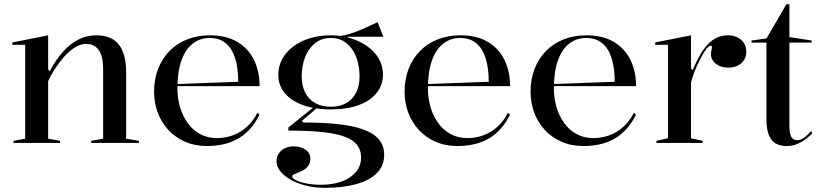

<svg xmlns="http://www.w3.org/2000/svg" viewBox="-20 -684 3937 919"><path d="M645.1 -10V0H416.8V-10L473.7 -20V-354.1Q473.7 -413.9 452.9 -443.9Q432 -473.9 391.7 -473.9Q365.3 -473.9 338.5 -457Q311.7 -440.2 287.4 -412.9Q263.1 -385.7 243.2 -354.9Q223.2 -324 210.5 -295.7V-20L267.4 -10V0H44.8V-10L100.5 -20V-469.7H39.1V-480.7L210.5 -515V-350.9L218.5 -344Q246.2 -396 279.8 -434.4Q313.4 -472.8 353.6 -493.9Q393.8 -515 440.4 -515Q479.6 -515 507 -502.7Q534.5 -490.4 551.3 -467.3Q568 -444.2 575.9 -411.9Q583.7 -379.5 583.7 -338.9V-20Z M984.2 -515Q1063.6 -515 1116.4 -483.2Q1169.3 -451.5 1195.9 -396.7Q1222.5 -341.9 1222.5 -271.7H827.5V-281.7L1120.3 -292.6Q1120.3 -358.9 1105.3 -405.7Q1090.4 -452.5 1060.4 -477.3Q1030.4 -502.2 983.7 -502.2Q937.2 -502.2 902.2 -475Q867.3 -447.7 848.3 -394Q829.2 -340.2 829.2 -260.2Q829.2 -213 842 -170.3Q854.8 -127.6 878.9 -94.4Q902.9 -61.2 938.1 -42.1Q973.2 -23 1017.9 -23Q1048.3 -23 1077.2 -30.9Q1106 -38.7 1131 -54.1Q1156.1 -69.5 1176.7 -92.2Q1197.4 -114.9 1212 -144.6L1222 -135Q1200.1 -90.9 1172 -61.8Q1144 -32.7 1111.2 -15.8Q1078.4 1 1043.1 8Q1007.7 15 971.8 15Q912.4 15 865.3 -5.8Q818.1 -26.6 785.3 -62.5Q752.5 -98.3 735 -145.3Q717.5 -192.2 717.5 -244.5Q717.5 -306.1 737.2 -355.7Q756.9 -405.3 792.5 -441.1Q828 -476.9 876.9 -495.9Q925.8 -515 984.2 -515Z M1533.8 215Q1484.8 215 1442.7 204.1Q1400.7 193.3 1369.6 175.2Q1338.6 157.2 1321 134.7Q1303.5 112.2 1303.5 88.9Q1303.5 66.6 1314.2 50.5Q1325 34.3 1343.7 25.4Q1362.5 16.6 1385 16.6Q1420.7 16.6 1443 32.6Q1465.3 48.6 1465.3 75.5Q1465.3 95.6 1456.5 108.2Q1447.7 120.9 1435 128.7Q1422.3 136.5 1409.1 141.4Q1395.9 146.3 1387.1 150.5Q1378.4 154.7 1378.4 160.1Q1378.4 169.8 1397.5 179.1Q1416.7 188.5 1448.2 194.5Q1479.8 200.4 1516.4 200.4Q1574.4 200.4 1617.7 183.9Q1660.9 167.4 1684.7 138Q1708.4 108.6 1708.4 69.8Q1708.4 34.5 1689.5 10Q1670.5 -14.6 1629.7 -29.8Q1589 -45 1522.4 -52Q1455.7 -58.9 1360.3 -58.9V-73.9L1487.9 -176.3L1498.6 -168L1426.1 -106.5L1430.4 -97.7Q1512 -97.7 1575.5 -92.1Q1639 -86.5 1685.1 -74.5Q1731.3 -62.5 1760.9 -44.4Q1790.5 -26.4 1804.7 -1.1Q1818.9 24.3 1818.9 56.3Q1818.9 109.7 1783.8 144.7Q1748.7 179.7 1684.9 197.4Q1621.1 215 1533.8 215ZM1561 -160.3Q1509.1 -160.3 1463.9 -170.9Q1418.8 -181.5 1384.8 -202.4Q1350.9 -223.2 1331.4 -254.3Q1312 -285.3 1312 -325.9Q1312 -367.2 1331 -401.8Q1350 -436.4 1383.8 -461.8Q1417.5 -487.1 1463.3 -501.1Q1509.1 -515 1563.2 -515Q1612 -515 1656.7 -501.5Q1701.3 -488 1736.8 -463.3Q1772.2 -438.6 1792.7 -403.8Q1813.2 -369 1813.2 -325.9Q1813.2 -292.2 1797.7 -262.1Q1782.2 -231.9 1750.9 -208.9Q1719.6 -185.9 1672 -173.1Q1624.5 -160.3 1561 -160.3ZM1563.2 -173.1Q1607 -173.1 1637.6 -190.7Q1668.3 -208.4 1684.7 -240.9Q1701 -273.5 1701 -317.2Q1701 -369 1685.1 -410.6Q1669.1 -452.2 1638.5 -477.2Q1607.8 -502.2 1563.2 -502.2Q1519.4 -502.2 1487.9 -477.2Q1456.5 -452.2 1440.3 -410.6Q1424.1 -369 1424.1 -317.2Q1424.1 -273.9 1440.5 -241.4Q1456.9 -208.8 1488.3 -190.9Q1519.8 -173.1 1563.2 -173.1ZM1645 -492.2 1588.2 -510.7Q1609.8 -511.3 1632.2 -516.3Q1654.6 -521.4 1676.7 -529.5Q1698.7 -537.6 1719 -546.6Q1739.2 -555.5 1756.6 -563.8Q1774 -572.2 1787.4 -577.9L1814.7 -508.2H1645Z M2183.2 -515Q2262.6 -515 2315.4 -483.2Q2368.3 -451.5 2394.9 -396.7Q2421.5 -341.9 2421.5 -271.7H2026.5V-281.7L2319.3 -292.6Q2319.3 -358.9 2304.3 -405.7Q2289.4 -452.5 2259.4 -477.3Q2229.4 -502.2 2182.7 -502.2Q2136.2 -502.2 2101.2 -475Q2066.3 -447.7 2047.3 -394Q2028.2 -340.2 2028.2 -260.2Q2028.2 -213 2041 -170.3Q2053.8 -127.6 2077.9 -94.4Q2101.9 -61.2 2137.1 -42.1Q2172.2 -23 2216.9 -23Q2247.3 -23 2276.2 -30.9Q2305 -38.7 2330 -54.1Q2355.1 -69.5 2375.7 -92.2Q2396.4 -114.9 2411 -144.6L2421 -135Q2399.1 -90.9 2371 -61.8Q2343 -32.7 2310.2 -15.8Q2277.4 1 2242.1 8Q2206.7 15 2170.8 15Q2111.4 15 2064.3 -5.8Q2017.1 -26.6 1984.3 -62.5Q1951.5 -98.3 1934 -145.3Q1916.5 -192.2 1916.5 -244.5Q1916.5 -306.1 1936.2 -355.7Q1955.9 -405.3 1991.5 -441.1Q2027 -476.9 2075.9 -495.9Q2124.8 -515 2183.2 -515Z M2786.2 -515Q2865.6 -515 2918.4 -483.2Q2971.3 -451.5 2997.9 -396.7Q3024.5 -341.9 3024.5 -271.7H2629.5V-281.7L2922.3 -292.6Q2922.3 -358.9 2907.3 -405.7Q2892.4 -452.5 2862.4 -477.3Q2832.4 -502.2 2785.7 -502.2Q2739.2 -502.2 2704.2 -475Q2669.3 -447.7 2650.3 -394Q2631.2 -340.2 2631.2 -260.2Q2631.2 -213 2644 -170.3Q2656.8 -127.6 2680.9 -94.4Q2704.9 -61.2 2740.1 -42.1Q2775.2 -23 2819.9 -23Q2850.3 -23 2879.2 -30.9Q2908 -38.7 2933 -54.1Q2958.1 -69.5 2978.7 -92.2Q2999.4 -114.9 3014 -144.6L3024 -135Q3002.1 -90.9 2974 -61.8Q2946 -32.7 2913.2 -15.8Q2880.4 1 2845.1 8Q2809.7 15 2773.8 15Q2714.4 15 2667.3 -5.8Q2620.1 -26.6 2587.3 -62.5Q2554.5 -98.3 2537 -145.3Q2519.5 -192.2 2519.5 -244.5Q2519.5 -306.1 2539.2 -355.7Q2558.9 -405.3 2594.5 -441.1Q2630 -476.9 2678.9 -495.9Q2727.8 -515 2786.2 -515Z M3121.8 0V-10L3177.5 -22.2V-469.7H3116.1V-480.7L3287.5 -515V-356.3L3295.5 -348.3Q3309.9 -382.2 3324.1 -409Q3338.2 -435.9 3352.4 -453.6Q3376.6 -485.7 3404.3 -500.3Q3432 -515 3465.2 -515Q3488 -515 3507.6 -506.1Q3527.3 -497.2 3539.7 -479.6Q3552.2 -461.9 3552.2 -435.4Q3552.2 -414.7 3541.8 -397.6Q3531.5 -380.5 3512.3 -370.5Q3493.1 -360.4 3465.9 -360.4Q3442.1 -360.4 3423.2 -368.7Q3404.3 -377 3393.6 -391.9Q3382.8 -406.8 3382.8 -425.2Q3382.8 -432.7 3384.2 -438.2Q3385.6 -443.8 3386.7 -449.1Q3387.7 -454.5 3387.7 -458.3Q3387.7 -465.3 3382.6 -465.3Q3372.7 -465.3 3359.4 -447.7Q3346.2 -430.2 3329.2 -396.3Q3318.1 -375.6 3307.1 -348Q3296.2 -320.4 3287.5 -290.5V-22.2L3343.1 -10V0Z M3748.3 15Q3694.6 15 3671.5 -16.7Q3648.5 -48.4 3648.5 -113.1V-480H3577.1V-490L3649 -500L3744.1 -664H3758.5V-506.5L3864.9 -490V-480H3758.5V-77.9Q3758.5 -43.2 3768.1 -28.1Q3777.8 -13 3795.2 -13Q3813.1 -13 3829.7 -25.5Q3846.2 -38 3862.9 -56.9L3867.5 -44.8Q3856.9 -34.1 3843.5 -23.5Q3830.2 -12.9 3814.8 -4Q3799.4 4.9 3782.6 10Q3765.8 15 3748.3 15Z"/></svg>

Font: Kalnia Thin
Style: Regular
Weight: 100
Version: Version 1.105